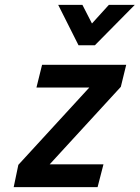

<svg xmlns="http://www.w3.org/2000/svg" viewBox="-20 -765 571 785"><path d="M345 -407 55 -91 36 0H379L403 -93H183L474 -410L496 -500H152L129 -407ZM531 -745H425L356 -669L317 -745H218L301 -580H368Z"/></svg>

Font: RazerF5 SemiBold
Style: Italic
Weight: 600
Foundry: Razer Inc.
Version: Version 2